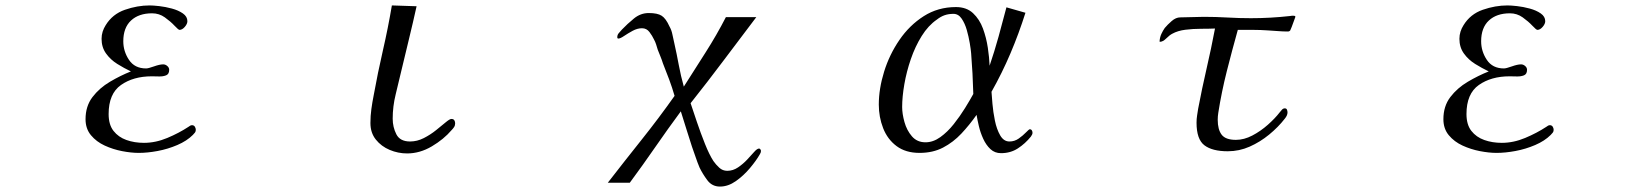

<svg xmlns="http://www.w3.org/2000/svg" viewBox="-20 -562 6040 707"><path d="M701 -84Q701 -78 698 -74Q695 -70 690 -65Q668 -43 633 -28Q598 -13 560.5 -6Q523 1 491 1Q463 1 429.5 -5.5Q396 -12 365.5 -26Q335 -40 315 -64Q295 -88 295 -123Q295 -171 320.5 -204.5Q346 -238 385 -261Q424 -284 462 -299Q437 -311 412 -326.5Q387 -342 370.5 -365Q354 -388 354 -419Q354 -433 358 -445.5Q362 -458 369 -469Q394 -510 440 -526Q486 -542 531 -542Q544 -542 566.5 -539.5Q589 -537 613 -530.5Q637 -524 653.5 -512.5Q670 -501 670 -484Q670 -474 660.5 -463Q651 -452 641 -452Q637 -452 622.5 -467.5Q608 -483 587 -498Q566 -513 540 -513Q491 -513 462.5 -486.5Q434 -460 434 -410Q434 -373 455 -341.5Q476 -310 518 -310Q526 -310 547 -317.5Q568 -325 581 -325Q589 -325 596 -319Q603 -313 603 -305Q603 -289 591.5 -284.5Q580 -280 565 -280.5Q550 -281 539 -281Q471 -281 425.5 -249Q380 -217 380 -142Q380 -103 398 -80Q416 -57 445.5 -46.5Q475 -36 510 -36Q553 -36 596 -54Q639 -72 674 -95Q677 -97 680 -99Q683 -101 687 -101Q694 -101 697.5 -95.5Q701 -90 701 -84Z M1656 -108Q1656 -100 1652 -94Q1648 -88 1643 -83Q1614 -49 1570 -23Q1526 3 1479 3Q1446 3 1415 -10Q1384 -23 1364 -48Q1344 -73 1344 -109Q1344 -135 1347.5 -160.5Q1351 -186 1356 -211Q1371 -294 1390 -376.5Q1409 -459 1423 -542L1514 -539Q1501 -480 1486.5 -420.5Q1472 -361 1458 -302Q1448 -259 1437 -214.5Q1426 -170 1426 -125Q1426 -94 1439.5 -67.5Q1453 -41 1490 -41Q1516 -41 1540.5 -53.5Q1565 -66 1585.5 -82.5Q1606 -99 1621 -111.5Q1636 -124 1642 -124Q1650 -124 1653 -119Q1656 -114 1656 -108Z M2782 -7Q2782 -3 2781 0Q2780 3 2778 6Q2765 29 2741.5 57Q2718 85 2689.5 105Q2661 125 2631 125Q2602 125 2584.5 101.5Q2567 78 2556 55Q2548 36 2541.5 16.5Q2535 -3 2528 -22Q2518 -54 2507.5 -86.5Q2497 -119 2487 -152Q2439 -87 2393 -20.5Q2347 46 2299 111H2218Q2280 31 2343 -48Q2406 -127 2464 -209Q2455 -240 2444 -269.5Q2433 -299 2421 -329Q2417 -342 2412 -354Q2407 -366 2402 -379Q2399 -389 2396 -398.5Q2393 -408 2388 -417Q2382 -430 2371.5 -444Q2361 -458 2344 -458Q2327 -458 2309.5 -448.5Q2292 -439 2278 -429.5Q2264 -420 2257 -420Q2253 -420 2253 -425Q2253 -434 2259 -440.5Q2265 -447 2270 -453Q2290 -474 2314.5 -494Q2339 -514 2369 -514Q2401 -514 2416.5 -504Q2432 -494 2445 -465Q2453 -451 2456 -435Q2459 -419 2463 -403Q2472 -363 2479.5 -322.5Q2487 -282 2498 -243Q2538 -306 2578.5 -369.5Q2619 -433 2653 -499H2765Q2705 -420 2645 -340Q2585 -260 2523 -182Q2532 -155 2546 -113.5Q2560 -72 2576 -32Q2592 8 2607 31Q2616 44 2628.5 55.5Q2641 67 2658 67Q2679 67 2697.5 54.5Q2716 42 2731 26Q2746 10 2757 -2.5Q2768 -15 2775 -15Q2778 -15 2780 -12Q2782 -9 2782 -7Z M3564 -216Q3563 -254 3561 -291.5Q3559 -329 3556 -366Q3555 -379 3551 -403Q3547 -427 3540 -451.5Q3533 -476 3521 -493.5Q3509 -511 3491 -511Q3473 -511 3458.5 -506Q3444 -501 3430 -490Q3398 -468 3374 -429.5Q3350 -391 3334 -344.5Q3318 -298 3310 -251.5Q3302 -205 3302 -168Q3302 -143 3310.5 -112.5Q3319 -82 3338 -60Q3357 -38 3388 -38Q3416 -38 3442.5 -57Q3469 -76 3492 -105Q3515 -134 3533.5 -164Q3552 -194 3564 -216ZM3782 -73Q3782 -67 3776 -59Q3755 -33 3728 -15.5Q3701 2 3666 2Q3643 2 3627 -13Q3611 -28 3600.5 -51Q3590 -74 3584.5 -97.5Q3579 -121 3576 -139Q3550 -102 3520 -70Q3490 -38 3452.5 -18.5Q3415 1 3366 1Q3315 1 3281.5 -24Q3248 -49 3232 -90Q3216 -131 3216 -177Q3216 -235 3235.5 -298Q3255 -361 3292 -415Q3329 -469 3381.5 -502.5Q3434 -536 3500 -536Q3539 -536 3563 -513.5Q3587 -491 3599.5 -457Q3612 -423 3617.5 -386Q3623 -349 3624 -320Q3642 -373 3657 -427Q3672 -481 3686 -535L3756 -515Q3732 -439 3701 -366Q3670 -293 3631 -224Q3632 -209 3634.5 -179.5Q3637 -150 3643.5 -118Q3650 -86 3663 -63.5Q3676 -41 3697 -41Q3716 -41 3731.5 -52Q3747 -63 3758 -74.5Q3769 -86 3772 -86Q3777 -86 3779.5 -82Q3782 -78 3782 -73Z M4750 -500Q4750 -500 4745.5 -487.5Q4741 -475 4736.5 -463Q4732 -451 4731 -450Q4728 -446 4722 -446Q4704 -446 4686 -447.5Q4668 -449 4649 -450Q4621 -452 4593.5 -452Q4566 -452 4538 -452Q4517 -377 4497.5 -300Q4478 -223 4466 -146Q4465 -140 4464.5 -133.5Q4464 -127 4464 -121Q4464 -85 4478.5 -66Q4493 -47 4531 -47Q4561 -47 4591.5 -63Q4622 -79 4648.5 -102.5Q4675 -126 4692 -148Q4696 -153 4700.5 -158Q4705 -163 4711 -163Q4717 -163 4719 -158Q4721 -153 4721 -148Q4721 -137 4711 -125Q4687 -94 4653.5 -66.5Q4620 -39 4581.5 -22Q4543 -5 4501 -5Q4444 -5 4415 -27Q4386 -49 4386 -110Q4386 -124 4388 -136.5Q4390 -149 4392 -162Q4406 -236 4423 -309.5Q4440 -383 4454 -457Q4432 -456 4402.5 -456Q4373 -456 4345 -452.5Q4317 -449 4297 -438Q4287 -433 4274.5 -420.5Q4262 -408 4251 -408L4250 -409V-411Q4251 -425 4256.5 -437Q4262 -449 4269 -459Q4279 -471 4294.5 -484.5Q4310 -498 4326 -498Q4348 -498 4369.5 -499Q4391 -500 4413 -500Q4457 -500 4500 -497.5Q4543 -495 4586 -495Q4622 -495 4658 -497Q4694 -499 4730 -503Q4734 -504 4737 -504Q4740 -504 4743 -504Q4750 -504 4750 -500Z M5701 -84Q5701 -78 5698 -74Q5695 -70 5690 -65Q5668 -43 5633 -28Q5598 -13 5560.5 -6Q5523 1 5491 1Q5463 1 5429.5 -5.5Q5396 -12 5365.5 -26Q5335 -40 5315 -64Q5295 -88 5295 -123Q5295 -171 5320.5 -204.5Q5346 -238 5385 -261Q5424 -284 5462 -299Q5437 -311 5412 -326.5Q5387 -342 5370.5 -365Q5354 -388 5354 -419Q5354 -433 5358 -445.5Q5362 -458 5369 -469Q5394 -510 5440 -526Q5486 -542 5531 -542Q5544 -542 5566.5 -539.5Q5589 -537 5613 -530.5Q5637 -524 5653.5 -512.5Q5670 -501 5670 -484Q5670 -474 5660.5 -463Q5651 -452 5641 -452Q5637 -452 5622.5 -467.5Q5608 -483 5587 -498Q5566 -513 5540 -513Q5491 -513 5462.5 -486.5Q5434 -460 5434 -410Q5434 -373 5455 -341.5Q5476 -310 5518 -310Q5526 -310 5547 -317.5Q5568 -325 5581 -325Q5589 -325 5596 -319Q5603 -313 5603 -305Q5603 -289 5591.5 -284.5Q5580 -280 5565 -280.5Q5550 -281 5539 -281Q5471 -281 5425.5 -249Q5380 -217 5380 -142Q5380 -103 5398 -80Q5416 -57 5445.5 -46.5Q5475 -36 5510 -36Q5553 -36 5596 -54Q5639 -72 5674 -95Q5677 -97 5680 -99Q5683 -101 5687 -101Q5694 -101 5697.5 -95.5Q5701 -90 5701 -84Z"/></svg>

Font: Kaisei Opti
Style: Regular
Weight: 400
Designer: Font-Kai, 金井和夫
Foundry: KAZUO KANAI
Version: Version 5.003